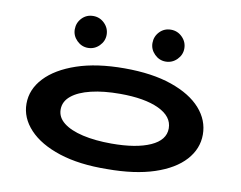

<svg xmlns="http://www.w3.org/2000/svg" viewBox="-77 -808 1155 920"><g transform="rotate(10 500.0 -347.5)"><path d="M497 8Q362 10 265 -21.5Q168 -53 115.5 -109Q63 -165 63 -234Q63 -304 115.5 -360Q168 -416 265 -449Q362 -482 497 -482Q632 -482 727 -449Q822 -416 871.5 -360Q921 -304 921 -234Q921 -165 871.5 -110Q822 -55 727 -23.5Q632 8 497 8ZM497 -116Q617 -116 686 -147Q755 -178 755 -235Q755 -293 686 -325.5Q617 -358 497 -358Q417 -358 356.5 -343.5Q296 -329 262.5 -301.5Q229 -274 229 -235Q229 -197 262.5 -170.5Q296 -144 356.5 -130Q417 -116 497 -116ZM306 -548Q275 -548 252 -571Q229 -594 229 -625Q229 -657 251 -680Q273 -703 306 -703Q338 -703 361 -680Q384 -657 384 -625Q384 -594 361 -571Q338 -548 306 -548ZM684 -548Q653 -548 630 -571Q607 -594 607 -625Q607 -657 629 -680Q651 -703 684 -703Q716 -703 739 -680Q762 -657 762 -625Q762 -594 739 -571Q716 -548 684 -548Z"/></g></svg>

Font: Inconsolata UltraExpanded Black
Style: Regular
Weight: 900
Width: 9
Monospace: yes
Designer: Raph Levien, Cyreal, Brenton Simpson
Foundry: Raph Levien, Cyreal, Google
Version: Version 3.001; ttfautohint (v1.8.2.53-6de2)